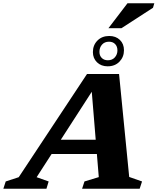

<svg xmlns="http://www.w3.org/2000/svg" viewBox="-86 -1154 963 1174"><path d="M186 -212.5 215.5 -299.5H560L530.5 -212.5ZM704 -72 782.5 -44.5 768 0H416L430.5 -44.5L518 -71L472 -631L502 -634.5L138 -70.5L211.5 -44.5L198 0H-65.5L-51 -44.5L28.5 -70.5L446 -701.5H642ZM582 -934Q622 -934 647 -910Q672 -886 672 -847Q672 -805.5 644.5 -777Q617 -748.5 572 -748.5Q532.5 -748.5 507.2 -773Q482 -797.5 482 -835.5Q482 -878 509.8 -906Q537.5 -934 582 -934ZM573.5 -785.5Q600.5 -785.5 616.2 -803.2Q632 -821 632 -846Q632 -870 618 -884.5Q604 -899 580.5 -899Q553.5 -899 537.8 -881.2Q522 -863.5 522 -837Q522 -814 536 -799.8Q550 -785.5 573.5 -785.5ZM577 -981.5 693.5 -1134H857.5L849.5 -1106.5L656.5 -981.5Z"/></svg>

Font: Newsreader 9pt
Style: Bold Italic
Weight: 700
Italic angle: -17°
Designer: Hugues Gentile
Foundry: Production Type
Version: Version 1.003